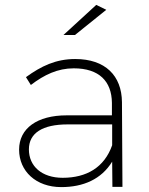

<svg xmlns="http://www.w3.org/2000/svg" viewBox="-20 -763 607 784"><path d="M414 -723 373 -743 239 -620H286ZM480 0 478 -346C477 -454 410 -522 287 -522C208 -522 148 -493 86 -448L106 -416C161 -458 216 -484 281 -484C385 -484 436 -431 437 -343V-292H252C132 -292 58 -239 58 -152C58 -64 127 1 230 1C320 1 394 -31 438 -103L439 0ZM236 -37C151 -37 98 -84 98 -153C98 -220 154 -255 256 -255H438V-170C406 -79 333 -37 236 -37Z"/></svg>

Font: Montserrat ExtraLight
Style: Regular
Weight: 250
Designer: Julieta Ulanovsky
Foundry: Julieta Ulanovsky
Version: Version 4.000